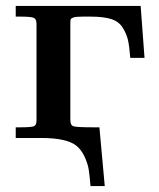

<svg xmlns="http://www.w3.org/2000/svg" viewBox="-20 -465 536 647"><path d="M33 0V-36H50Q87 -36 95 -40Q103 -44 103 -58V-385Q103 -401 93.5 -405Q84 -409 49 -409H33V-445H454L467 -270H419Q416 -310 411 -331Q406 -352 393 -372.5Q380 -393 354 -401Q328 -409 285 -409H258Q235 -409 227 -406Q219 -403 218 -399.5Q217 -396 217 -379V-61Q217 -43 227.5 -39.5Q238 -36 294 -36H315L333 162H285Q282 126 279 106.5Q276 87 265 63Q254 39 236 25Q203 0 120 0Z"/></svg>

Font: CMU Serif
Style: Bold
Weight: 700
Version: Version 0.7.0